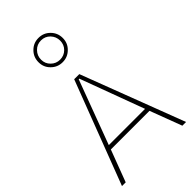

<svg xmlns="http://www.w3.org/2000/svg" viewBox="-291 -1058 1141 1141"><g transform="rotate(-45 280.0 -487.0)"><path d="M282.2 -973.6C253.9 -973.6 230 -963.9 210 -943.8C189.9 -923.8 180.2 -899.4 180.2 -871.1C180.2 -842.8 189.9 -818.8 210 -799.3C230 -779.3 253.9 -769.5 282.2 -769.5C310.5 -769.5 334.5 -779.3 354.5 -799.3C374.5 -818.8 384.3 -842.8 384.3 -871.1C384.3 -899.4 374.5 -923.8 354.5 -943.8C334.5 -963.9 310.5 -973.6 282.2 -973.6ZM282.2 -952.6C304.7 -952.6 323.7 -944.8 339.4 -928.7C354.5 -912.6 362.3 -893.6 362.3 -871.1C362.3 -848.6 354.5 -829.6 339.4 -814.5C323.7 -798.8 304.7 -791 282.2 -791C259.8 -791 240.7 -798.8 225.1 -814.5C209.5 -829.6 201.7 -848.6 201.7 -871.1C201.7 -893.6 209.5 -912.6 225.1 -928.7C240.7 -944.8 259.8 -952.6 282.2 -952.6ZM442.4 -200.7 518.1 0H549.3L301.8 -649.9H258.8L10.7 0H42L117.7 -200.7ZM282.7 -630.9 432.1 -227.5H127.4L277.8 -630.9Z"/></g></svg>

Font: Estedad Thin
Style: Regular
Weight: 100
Designer: Amin Abedi
Version: Version 7.3